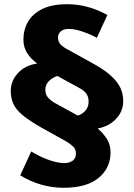

<svg xmlns="http://www.w3.org/2000/svg" viewBox="-20 -698 635 910"><path d="M281 192Q227 192 175 177Q123 162 76 133L128 20Q177 49 217 62Q257 75 284 75Q309 75 324.5 63.5Q340 52 340 30Q340 10 327.5 -2.5Q315 -15 292 -29L180 -91Q120 -125 87.5 -152Q55 -179 43 -206.5Q31 -234 31 -267Q31 -314 64.5 -351Q98 -388 156 -397Q125 -420 108 -447.5Q91 -475 91 -510Q91 -557 112.5 -594.5Q134 -632 179.5 -655Q225 -678 299 -678Q350 -678 398 -664.5Q446 -651 489 -627L439 -519Q407 -536 370.5 -548.5Q334 -561 305 -561Q283 -561 269 -550Q255 -539 255 -520Q255 -500 267 -487.5Q279 -475 298 -465L410 -403Q470 -371 503 -341.5Q536 -312 550 -283Q564 -254 564 -219Q564 -171 530.5 -135Q497 -99 443 -89Q471 -65 487.5 -38Q504 -11 504 24Q504 98 447.5 145Q391 192 281 192ZM349 -150Q372 -158 386 -175Q400 -192 400 -217Q400 -232 395 -243.5Q390 -255 380 -264.5Q370 -274 352 -283L252 -338Q236 -333 223 -323.5Q210 -314 202.5 -301.5Q195 -289 195 -273Q195 -251 206.5 -237Q218 -223 238 -211Z"/></svg>

Font: Gantari ExtraBold
Style: Regular
Weight: 800
Version: Version 1.000